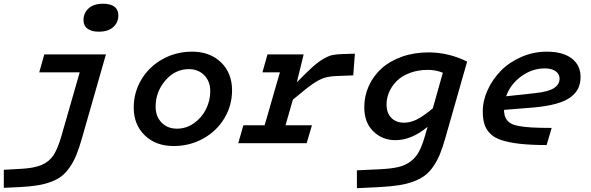

<svg xmlns="http://www.w3.org/2000/svg" viewBox="-50 -760 3139 1019"><path d="M474.1 -591.8Q436 -591.8 414.6 -607.7Q393.1 -623.5 393.1 -653.8Q393.1 -689.9 419.7 -715.1Q446.3 -740.2 498 -740.2Q536.6 -740.2 557.4 -724.4Q578.1 -708.5 578.1 -678.2Q578.1 -640.6 551 -616.2Q523.9 -591.8 474.1 -591.8ZM384.8 -25.9Q370.1 25.9 355.5 61.8Q340.8 97.7 320.8 126.7Q300.8 155.8 278.1 173.8Q255.4 191.9 221.9 204.6Q188.5 217.3 149.4 223.6Q110.4 230 55.2 232.9L-29.8 236.8V141.1L58.1 136.2Q129.9 132.8 170.7 115.5Q211.4 98.1 234.1 63.5Q256.8 28.8 275.9 -38.1L373 -376H158.2L185.1 -471.2H512.2Z M969.7 -485.8Q1064.5 -485.8 1123 -429Q1181.6 -372.1 1181.6 -280.8Q1181.6 -200.7 1141.1 -132.8Q1100.6 -64.9 1029.1 -24.9Q957.5 15.1 871.6 15.1Q776.9 15.1 718.3 -41.7Q659.7 -98.6 659.7 -189Q659.7 -269.5 700.2 -337.6Q740.7 -405.8 812.3 -445.8Q883.8 -485.8 969.7 -485.8ZM889.6 -77.1Q937.5 -77.1 978.5 -105.5Q1019.5 -133.8 1042.7 -179.4Q1065.9 -225.1 1065.9 -275.9Q1065.9 -328.1 1034.2 -360.6Q1002.4 -393.1 951.7 -393.1Q879.4 -393.1 827.6 -332.8Q775.9 -272.5 775.9 -193.8Q775.9 -142.1 807.4 -109.6Q838.9 -77.1 889.6 -77.1Z M1241.7 -95.2H1354.5L1435.5 -376H1342.8L1369.6 -471.2H1561.5L1525.4 -323.2Q1575.7 -374.5 1606.7 -402.6Q1637.7 -430.7 1665.5 -447Q1693.4 -463.4 1714.4 -467.8Q1735.4 -472.2 1768.6 -473.1L1833.5 -475.1L1824.7 -359.9L1744.6 -356.9Q1698.2 -355.5 1670.4 -346.4Q1642.6 -337.4 1609.1 -314.2Q1575.7 -291 1504.4 -231L1465.3 -95.2H1605.5L1577.6 0H1214.4Z M2206.5 -42 2219.2 -86.9Q2134.3 -16.1 2048.3 -16.1Q1979.5 -16.1 1931.4 -62.7Q1883.3 -109.4 1883.3 -190.9Q1883.3 -251 1907.5 -304.2Q1931.6 -357.4 1975.1 -396.7Q2018.6 -436 2083 -459Q2147.5 -481.9 2224.1 -481.9Q2331.1 -481.9 2429.2 -433.1L2314.5 -30.8Q2299.8 21 2285.2 57.1Q2270.5 93.3 2250 123Q2229.5 152.8 2205.3 171.1Q2181.2 189.5 2145.5 202.9Q2109.9 216.3 2067.4 222.9Q2024.9 229.5 1965.3 232.9L1844.2 238.8V144L1966.3 138.2Q2026.9 135.3 2064.2 126.5Q2101.6 117.7 2129.6 96.4Q2157.7 75.2 2174.3 43.5Q2190.9 11.7 2206.5 -42ZM2001.5 -206.1Q2001.5 -160.2 2026.9 -134.5Q2052.2 -108.9 2094.2 -108.9Q2127 -108.9 2160.6 -125Q2194.3 -141.1 2247.1 -185.1L2300.3 -374Q2263.2 -389.2 2221.2 -389.2Q2168.5 -389.2 2125.5 -373Q2082.5 -356.9 2056.2 -330.6Q2029.8 -304.2 2015.6 -272Q2001.5 -239.7 2001.5 -206.1Z M2877.9 -81.1 2851.1 9.8Q2767.6 9.8 2709.2 3.2Q2650.9 -3.4 2612.1 -16.1Q2573.2 -28.8 2551.5 -51Q2529.8 -73.2 2521 -101.1Q2512.2 -128.9 2512.2 -168.9Q2512.2 -226.1 2538.3 -283Q2564.5 -339.8 2608.6 -384.8Q2652.8 -429.7 2717 -457.8Q2781.2 -485.8 2852.1 -485.8Q2937.5 -485.8 2984.4 -449.7Q3031.2 -413.6 3031.2 -352.1Q3031.2 -317.9 3019 -291.7Q3006.8 -265.6 2979 -244.6Q2951.2 -223.6 2903.1 -210Q2855 -196.3 2786.1 -189.9L2625 -176.8Q2625.5 -151.9 2632.6 -136.2Q2639.6 -120.6 2654.8 -109.1Q2669.9 -97.7 2700.2 -91.8Q2730.5 -85.9 2771.7 -83.5Q2813 -81.1 2877.9 -81.1ZM2841.3 -397Q2774.4 -397 2716.6 -355Q2658.7 -313 2636.2 -249L2785.2 -265.1Q2860.4 -272.9 2890.1 -292.5Q2919.9 -312 2919.9 -342.8Q2919.9 -366.7 2899.2 -381.8Q2878.4 -397 2841.3 -397Z"/></svg>

Font: IntelOne Mono Medium
Style: Italic
Weight: 500
Italic angle: -16°
Designer: Fred Shallcrass
Foundry: Frere-Jones Type LLC
Version: Version 1.200;hotconv 1.1.0;makeotfexe 2.6.0;FJTRelease1.2